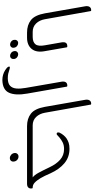

<svg xmlns="http://www.w3.org/2000/svg" viewBox="407 -1004 810 1665"><g transform="rotate(90 812.5 -171.0)"><path d="M298 0H262Q197 0 154 -33.5Q111 -67 95 -155L34 -504Q30 -528 39 -542Q48 -556 66 -556H71Q76 -556 76 -550L146 -156Q154 -109 182.5 -79Q211 -49 256 -49H289Z M306 0H283L275 -49H299Q345 -49 364 -73.5Q383 -98 372 -156L347 -299Q339 -349 379 -349H384Q389 -349 390 -344L423 -155Q437 -81 404 -40.5Q371 0 306 0ZM353 77Q367 77 379 87Q391 97 393 112Q396 127 387.5 137Q379 147 365 147Q351 147 339 137Q327 127 325 112Q323 97 331 87Q339 77 353 77ZM451 77Q465 77 477 87Q489 97 491 112Q493 127 485 137Q477 147 463 147Q449 147 437 137Q425 127 423 112Q420 97 428.5 87Q437 77 451 77Z M660 167Q704 166 724 146.5Q744 127 747 92.5Q750 58 742 13L688 -299Q684 -322 692.5 -335.5Q701 -349 720 -349H725Q730 -349 731 -344L791 -2Q809 99 784 155.5Q759 212 674 214Q651 214 629 208Q607 202 587 189Q564 175 558 161Q553 149 566 149Q569 149 577 151Q600 159 617.5 163Q635 167 660 167Z M1109 0H1073Q1008 0 965 -33.5Q922 -67 906 -155L845 -504Q841 -528 850 -542Q859 -556 877 -556H882Q887 -556 887 -550L957 -156Q965 -109 993.5 -79Q1022 -49 1067 -49H1100Z M1086 -49H1518Q1498 -63 1478 -99.5Q1458 -136 1429 -197Q1402 -254 1364 -287.5Q1326 -321 1272 -321Q1239 -321 1215.5 -309.5Q1192 -298 1172 -281Q1167 -277 1161.5 -271.5Q1156 -266 1150 -261Q1147 -257 1140 -257Q1129 -257 1128 -268Q1127 -273 1128 -276.5Q1129 -280 1130 -282Q1139 -301 1152 -316.5Q1165 -332 1179 -342Q1197 -354 1218 -361Q1239 -368 1270 -368Q1342 -368 1394.5 -324.5Q1447 -281 1482 -204Q1505 -150 1524.5 -117Q1544 -84 1566 -64Q1583 -49 1607 -49Q1613 -49 1613 -44Q1617 -24 1606.5 -12Q1596 0 1573 0H1094ZM1337 74Q1353 74 1365.5 85Q1378 96 1380 112Q1383 128 1374.5 138.5Q1366 149 1350 149Q1335 149 1322.5 138.5Q1310 128 1307 112Q1304 96 1313 85Q1322 74 1337 74Z"/></g></svg>

Font: Zain Light
Style: Italic
Weight: 300
Italic angle: -10°
Designer: Zain,Boutros
Foundry: Mobile Telecommunications Company (Zain), 2024
Version: Version 1.51; ttfautohint (v1.8.4)